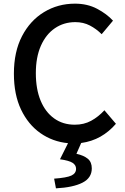

<svg xmlns="http://www.w3.org/2000/svg" viewBox="-20 -770 686 1050"><path d="M286 260 276 207Q345 202 370.5 190Q396 178 396 153Q396 133 377 120.5Q358 108 308 101L352 13Q268 5 201 -42Q134 -89 95 -171Q56 -253 56 -367Q56 -487 100.5 -572.5Q145 -658 221 -704Q297 -750 390 -750Q458 -750 511 -722Q564 -694 598 -657L536 -583Q507 -612 471.5 -630.5Q436 -649 392 -649Q329 -649 280 -615.5Q231 -582 203.5 -519.5Q176 -457 176 -370Q176 -283 202 -220Q228 -157 276 -122.5Q324 -88 389 -88Q439 -88 478.5 -109.5Q518 -131 551 -167L614 -93Q576 -49 529 -22.5Q482 4 424 12L398 71Q438 80 460 98Q482 116 482 151Q482 203 431 229Q380 255 286 260Z"/></svg>

Font: Source Han Sans SC Medium
Style: Regular
Weight: 500
Designer: Ryoko NISHIZUKA 西塚涼子 (kana, bopomofo & ideographs); Paul D. Hunt (Latin, Greek & Cyrillic); Sandoll Communications 산돌커뮤니
Foundry: Adobe
Version: Version 2.004;hotconv 1.0.118;makeotfexe 2.5.65603